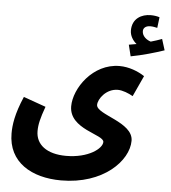

<svg xmlns="http://www.w3.org/2000/svg" viewBox="-65 -868 1033 1158"><g transform="rotate(5 451.0 -289.0)"><path d="M902 -605 881 -672C861 -664 838 -657 814 -650C790 -657 761 -678 761 -709C761 -729 777 -742 804 -742C819 -742 833 -739 846 -736L854 -801C839 -806 821 -809 800 -809C746 -809 689 -780 689 -707C689 -675 707 -647 730 -628C718 -626 704 -623 684 -620L701 -551C771 -564 850 -587 902 -605ZM26 -26C26 149 169 231 348 231C603 231 751 77 751 -44C751 -158 525 -182 525 -242C525 -278 572 -343 642 -343C671 -343 708 -328 734 -313L792 -439C753 -465 697 -487 640 -487C478 -487 370 -328 370 -220C370 -80 582 -68 582 -22C582 18 500 81 365 81C247 81 181 28 181 -53C181 -93 190 -131 216 -203L81 -251C34 -143 26 -75 26 -26Z"/></g></svg>

Font: Noto Sans Arabic UI SemiCondensed Extra
Style: Regular
Weight: 800
Width: 4
Designer: Nadine Chahine - Monotype Design Team
Foundry: Monotype Imaging Inc.
Version: Version 1.900